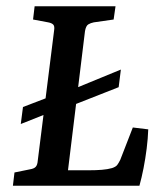

<svg xmlns="http://www.w3.org/2000/svg" viewBox="-20 -590 523 610"><path d="M21 0 26 -42 75 -52Q88 -54 93.5 -60Q99 -66 100 -80L152 -494Q154 -507 149 -512Q144 -517 133 -519L85 -528L90 -570H347L341 -528L278 -519Q268 -517 260.5 -512.5Q253 -508 250 -491L196 -49H261Q285 -49 303.5 -50.5Q322 -52 336 -56Q348 -60 352.5 -66Q357 -72 362 -82L402 -185L451 -179Q450 -150 446 -118Q442 -86 436 -55.5Q430 -25 423 0ZM46 -196 53 -250 173 -296 184 -295 364 -369 357 -313 179 -243 167 -244Z"/></svg>

Font: Rasa Medium
Style: Italic
Weight: 500
Italic angle: -7.10001°
Designer: Anna Giedrys (Yrsa+Rasa design), David Brezina (Yrsa art-direction, Rasa art-direction, design)
Foundry: Rosetta Type Foundry
Version: Version 2.004